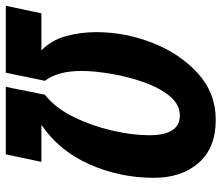

<svg xmlns="http://www.w3.org/2000/svg" viewBox="-71 -683 765 663"><g transform="rotate(-90 311.5 -351.5)"><path d="M532 -402Q532 -457 518 -507Q504 -557 469 -591H597L623 -714H392L364 -579Q398 -534 398 -452Q398 -410 388.5 -352.5Q379 -295 360 -240Q341 -185 312 -149Q283 -113 244 -113Q176 -113 176 -219Q176 -276 192 -346Q208 -416 239 -479.5Q270 -543 316 -579L343 -714H110L84 -591H212Q122 -530 75.5 -425Q29 -320 29 -203Q29 -106 81 -47.5Q133 11 229 11Q322 11 390 -51Q458 -113 495 -207.5Q532 -302 532 -402Z"/></g></svg>

Font: Noto Sans UI Condensed ExtraBold
Style: Italic
Weight: 800
Width: 3
Designer: Monotype Design Team
Foundry: Monotype Imaging Inc.
Version: 1.001